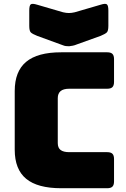

<svg xmlns="http://www.w3.org/2000/svg" viewBox="-20 -997 668 1017"><path d="M548 0H304Q179 0 118.5 -50Q58 -100 58 -204V-515Q58 -619 118.5 -669.5Q179 -720 304 -720H548Q567 -720 575.5 -711.5Q584 -703 584 -684V-563Q584 -544 575.5 -535.5Q567 -527 548 -527H347Q316 -527 301 -514.5Q286 -502 286 -477V-239Q286 -214 301 -202.5Q316 -191 347 -191H548Q567 -191 575.5 -182.5Q584 -174 584 -155V-36Q584 -17 575.5 -8.5Q567 0 548 0ZM376 -932 513 -972Q538 -980 546 -974Q554 -968 554 -941V-860Q554 -833 545.5 -825Q537 -817 513 -807L385 -761Q376 -757 365.5 -755Q355 -753 346 -752Q337 -752 329 -753Q321 -754 314 -757L177 -807Q152 -817 143.5 -825Q135 -833 135 -860V-941Q135 -968 143 -974Q151 -980 177 -972L314 -932Q331 -928 345 -928Q359 -928 376 -932Z"/></svg>

Font: Bungee
Style: Regular
Weight: 400
Designer: David Jonathan Ross
Foundry: David Jonathan Ross
Version: Version 1.001;PS 1.0;hotconv 1.0.72;makeotf.lib2.5.5900